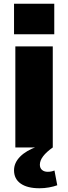

<svg xmlns="http://www.w3.org/2000/svg" viewBox="-20 -788 364 1026"><path d="M262 -540V0H62V-540ZM270 -768V-605H55V-768ZM191 218Q126 218 90.5 193Q55 168 55 122Q55 82 87.5 49Q120 16 180 -5L262 0Q228 24 210.5 47Q193 70 193 92Q193 110 204.5 120Q216 130 235 130Q255 130 271 123L286 202Q267 209 242 213.5Q217 218 191 218Z"/></svg>

Font: Pathway Extreme 28pt ExtraBold
Style: Regular
Weight: 800
Designer: Eduardo Rodriguez Tunni
Foundry: Eduardo Rodriguez Tunni
Version: Version 1.001;gftools[0.9.26]